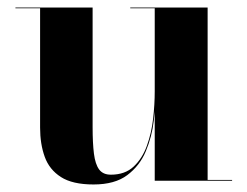

<svg xmlns="http://www.w3.org/2000/svg" viewBox="-20 -480 657 510"><path d="M228.5 10Q172.5 10 141.8 -9.8Q111 -29.5 98.8 -63.5Q86.5 -97.5 86.5 -141V-458H21V-460H226V-142Q226 -100 229.5 -72Q233 -44 243.2 -30Q253.5 -16 274.5 -16Q312 -16 335 -37.5Q358 -59 370.2 -93Q382.5 -127 386.8 -165.2Q391 -203.5 391 -237L393.5 -239.5Q393.5 -202.5 388.5 -159.5Q383.5 -116.5 367.2 -78Q351 -39.5 318 -14.8Q285 10 228.5 10ZM391 0V-458H326V-460H531.5V-2H596.5V0Z"/></svg>

Font: Bodoni Moda 96pt
Style: Bold
Weight: 700
Version: Version 2.005